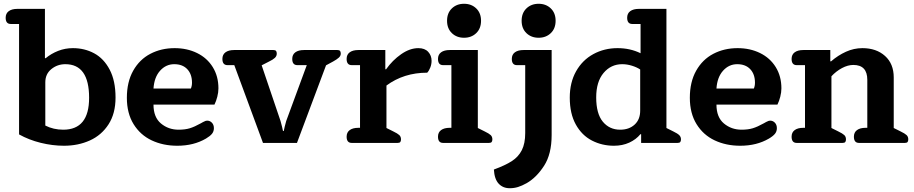

<svg xmlns="http://www.w3.org/2000/svg" viewBox="-20 -757 4843 1017"><path d="M81 -45V-630H37Q10 -630 10 -663Q10 -686 26.5 -698Q43 -710 72 -710H218V-450L221 -448Q251 -473 288 -487.5Q325 -502 366 -502Q428 -502 479 -474.5Q530 -447 561 -388Q592 -329 592 -240Q592 -156 555 -98.5Q518 -41 456 -13Q394 15 319 15Q258 15 195.5 -0.5Q133 -16 81 -45ZM452 -239Q452 -417 326 -417Q284 -417 252 -391Q220 -365 220 -321V-92Q263 -70 315 -70Q452 -70 452 -239Z M652 -239Q652 -323 685.5 -382.5Q719 -442 776.5 -472Q834 -502 905 -502Q971 -502 1024 -476Q1077 -450 1107 -401.5Q1137 -353 1137 -289Q1137 -268 1131 -244.5Q1125 -221 1116 -203H793Q793 -136 832.5 -103Q872 -70 926 -70Q960 -70 985 -77.5Q1010 -85 1044 -104Q1047 -106 1055.5 -110.5Q1064 -115 1068.5 -116.5Q1073 -118 1077 -118Q1092 -118 1102.5 -107Q1113 -96 1113 -78Q1113 -61 1103 -48.5Q1093 -36 1071 -23Q1006 15 919 15Q844 15 783.5 -13.5Q723 -42 687.5 -99.5Q652 -157 652 -239ZM991 -288Q997 -302 997 -319Q997 -364 972 -390.5Q947 -417 903 -417Q859 -417 828 -382.5Q797 -348 793 -288Z M1221 -412H1185Q1158 -412 1158 -445Q1158 -468 1174.5 -480Q1191 -492 1220 -492H1428Q1438 -492 1442 -487.5Q1446 -483 1446 -473Q1446 -460 1436 -450.5Q1426 -441 1405 -431L1366 -411L1466 -116Q1470 -103 1474 -85.5Q1478 -68 1479 -63H1483Q1484 -68 1488 -86Q1492 -104 1496 -116L1605 -412H1555Q1528 -412 1528 -445Q1528 -468 1544.5 -480Q1561 -492 1590 -492H1767Q1777 -492 1781 -487.5Q1785 -483 1785 -473Q1785 -461 1774.5 -451.5Q1764 -442 1744 -431L1707 -411L1553 0H1373Z M1816 -33Q1816 -56 1832.5 -68Q1849 -80 1878 -80H1887V-412H1843Q1816 -412 1816 -445Q1816 -468 1832.5 -480Q1849 -492 1878 -492H2021V-390H2025Q2059 -438 2105 -470Q2151 -502 2196 -502Q2230 -502 2248 -482.5Q2266 -463 2266 -435Q2266 -417 2259.5 -400Q2253 -383 2243 -372Q2119 -372 2027 -304V-79L2063 -61Q2086 -50 2095 -41.5Q2104 -33 2104 -19Q2104 -9 2100 -4.5Q2096 0 2086 0H1843Q1816 0 1816 -33Z M2348 -647Q2348 -688 2373.5 -712.5Q2399 -737 2438 -737Q2477 -737 2502.5 -712.5Q2528 -688 2528 -647Q2528 -606 2502.5 -581.5Q2477 -557 2438 -557Q2399 -557 2373.5 -581.5Q2348 -606 2348 -647ZM2300 -33Q2300 -56 2316.5 -68Q2333 -80 2362 -80H2371V-412H2327Q2300 -412 2300 -445Q2300 -468 2316.5 -480Q2333 -492 2362 -492H2511V-79L2547 -61Q2570 -50 2579 -41.5Q2588 -33 2588 -19Q2588 -9 2584 -4.5Q2580 0 2570 0H2327Q2300 0 2300 -33Z M2743 -647Q2743 -688 2768.5 -712.5Q2794 -737 2833 -737Q2872 -737 2897.5 -712.5Q2923 -688 2923 -647Q2923 -606 2897.5 -581.5Q2872 -557 2833 -557Q2794 -557 2768.5 -581.5Q2743 -606 2743 -647ZM2596 141Q2656 119 2691 96.5Q2726 74 2744 38.5Q2762 3 2762 -52V-412H2718Q2691 -412 2691 -445Q2691 -468 2707.5 -480Q2724 -492 2753 -492H2902V-42Q2902 59 2862 121Q2822 183 2770 213Q2745 227 2724 233.5Q2703 240 2680 240Q2644 240 2621.5 216Q2599 192 2596 141Z M2998 -240Q2998 -320 3031.5 -379.5Q3065 -439 3123 -470.5Q3181 -502 3251 -502Q3318 -502 3373 -475V-630H3329Q3302 -630 3302 -663Q3302 -686 3318.5 -698Q3335 -710 3364 -710H3510V-79L3546 -61Q3569 -50 3578 -41Q3587 -32 3587 -19Q3587 -9 3583 -4.5Q3579 0 3569 0H3376V-46H3372Q3349 -18 3313 -1.5Q3277 15 3232 15Q3169 15 3115.5 -12.5Q3062 -40 3030 -97.5Q2998 -155 2998 -240ZM3371 -171V-389Q3353 -401 3327 -409Q3301 -417 3276 -417Q3216 -417 3177 -370.5Q3138 -324 3138 -241Q3138 -155 3173 -112.5Q3208 -70 3265 -70Q3312 -70 3341.5 -97Q3371 -124 3371 -171Z M3634 -239Q3634 -323 3667.5 -382.5Q3701 -442 3758.5 -472Q3816 -502 3887 -502Q3953 -502 4006 -476Q4059 -450 4089 -401.5Q4119 -353 4119 -289Q4119 -268 4113 -244.5Q4107 -221 4098 -203H3775Q3775 -136 3814.5 -103Q3854 -70 3908 -70Q3942 -70 3967 -77.5Q3992 -85 4026 -104Q4029 -106 4037.5 -110.5Q4046 -115 4050.5 -116.5Q4055 -118 4059 -118Q4074 -118 4084.5 -107Q4095 -96 4095 -78Q4095 -61 4085 -48.5Q4075 -36 4053 -23Q3988 15 3901 15Q3826 15 3765.5 -13.5Q3705 -42 3669.5 -99.5Q3634 -157 3634 -239ZM3973 -288Q3979 -302 3979 -319Q3979 -364 3954 -390.5Q3929 -417 3885 -417Q3841 -417 3810 -382.5Q3779 -348 3775 -288Z M4173 -33Q4173 -56 4189.5 -68Q4206 -80 4235 -80H4244V-412H4200Q4173 -412 4173 -445Q4173 -468 4189.5 -480Q4206 -492 4235 -492H4378V-432H4382Q4419 -464 4461 -483Q4503 -502 4548 -502Q4622 -502 4668 -460.5Q4714 -419 4714 -347V-79L4750 -61Q4773 -50 4782 -41.5Q4791 -33 4791 -19Q4791 -9 4787 -4.5Q4783 0 4773 0H4530Q4503 0 4503 -33Q4503 -56 4519.5 -68Q4536 -80 4565 -80H4574V-334Q4574 -413 4500 -413Q4471 -413 4440 -396.5Q4409 -380 4384 -353V-79L4420 -61Q4443 -50 4452 -41.5Q4461 -33 4461 -19Q4461 -9 4457 -4.5Q4453 0 4443 0H4200Q4173 0 4173 -33Z"/></svg>

Font: Maitree
Style: Bold
Weight: 700
Designer: CadsonDemak Team
Foundry: CadsonDemak
Version: Version 1.002